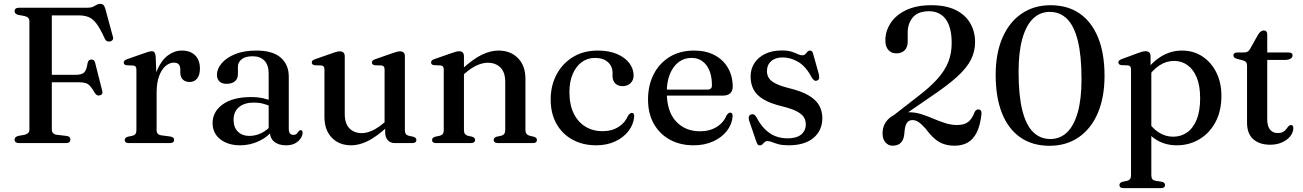

<svg xmlns="http://www.w3.org/2000/svg" viewBox="-20 -740 6738 993"><path d="M433 -700Q450.5 -700 461 -705Q471.5 -710 479.8 -715Q488 -720 497 -720Q509 -720 515 -714Q521 -708 525 -693.5L564 -549.5Q567 -540 562.2 -533.5Q557.5 -527 548.5 -525.5Q540 -524 533 -527.5Q526 -531 521.5 -541Q498.5 -592 479.2 -617.5Q460 -643 438.2 -651.8Q416.5 -660.5 386 -660.5H248V-69.5Q248 -59 254.2 -52Q260.5 -45 273 -43L324 -37Q335 -35.5 339.5 -30.8Q344 -26 344 -17.5Q344 -9.5 338.5 -4.8Q333 0 320.5 0H79Q67 0 61.2 -4.8Q55.5 -9.5 55.5 -17.5Q55.5 -32 74 -37L107.5 -43Q119.5 -46 125.8 -52.5Q132 -59 132 -69.5V-630.5Q132 -641 125.8 -647.5Q119.5 -654 107.5 -657L74 -663Q55.5 -668 55.5 -682.5Q55.5 -691 61.2 -695.5Q67 -700 79 -700ZM198 -353H371Q402.5 -353 415.2 -365.2Q428 -377.5 433 -413.5Q435 -422.5 439.2 -427Q443.5 -431.5 451 -432Q467.5 -434 472 -415.5L508.5 -271Q511.5 -261 508.5 -255.2Q505.5 -249.5 497.5 -247Q489.5 -244.5 482.8 -247.5Q476 -250.5 470.5 -259Q458 -281 447.5 -293.2Q437 -305.5 423.8 -310Q410.5 -314.5 389.5 -314.5H198Z M773 -260Q773 -331 794 -379.8Q815 -428.5 848.5 -453.5Q882 -478.5 919.5 -478.5Q964.5 -478.5 989.2 -453.8Q1014 -429 1014 -385.5Q1014 -351 999.2 -333.5Q984.5 -316 961.5 -316Q938 -316 925.2 -329Q912.5 -342 912.5 -365.5V-382.5Q912 -399 904.2 -407.5Q896.5 -416 878.5 -416Q857 -416 836.5 -398.8Q816 -381.5 803 -347Q790 -312.5 790 -260ZM785 -449.5 790 -330.5V-67.5Q790 -55 795.8 -48.5Q801.5 -42 815 -40L860.5 -34Q870.5 -32.5 875.5 -28.2Q880.5 -24 880.5 -16Q880.5 -8.5 874.8 -4.2Q869 0 858 0H646.5Q635.5 0 630.2 -4.2Q625 -8.5 625 -16Q625 -22 629 -26.2Q633 -30.5 641.5 -33L665.5 -38Q675.5 -40.5 680.5 -47.2Q685.5 -54 685.5 -67V-379Q685.5 -390 681.8 -395Q678 -400 669.5 -401L635.5 -402.5Q627 -403.5 623.5 -407Q620 -410.5 620 -416Q620 -422.5 624.2 -426.8Q628.5 -431 639 -434.5L722 -463.5Q741 -470.5 750.2 -472.8Q759.5 -475 765 -475Q774.5 -475 779 -469Q783.5 -463 785 -449.5Z M1375.5 -61V-70.5L1369.5 -73.5V-359.5Q1369.5 -403 1348 -426Q1326.5 -449 1286.5 -449Q1248.5 -449 1229.5 -433.2Q1210.5 -417.5 1210.5 -395.5V-356.5Q1210.5 -332.5 1195 -319.5Q1179.5 -306.5 1151.5 -306.5Q1127.5 -306.5 1114.8 -319Q1102 -331.5 1102 -353Q1102 -383.5 1126 -412.2Q1150 -441 1195.5 -459.8Q1241 -478.5 1306 -478.5Q1390.5 -478.5 1432 -442Q1473.5 -405.5 1473.5 -344V-74Q1473.5 -57.5 1479.8 -50Q1486 -42.5 1496.5 -42.5Q1509 -42.5 1514.5 -48.2Q1520 -54 1523.5 -59.5Q1526 -62.5 1528.8 -64.8Q1531.5 -67 1535 -67Q1540 -67 1542.5 -63.5Q1545 -60 1545 -53.5Q1545 -39.5 1535.2 -24.5Q1525.5 -9.5 1506.8 1Q1488 11.5 1459.5 11.5Q1420.5 11.5 1398 -7.2Q1375.5 -26 1375.5 -61ZM1079.5 -103.5Q1079.5 -162.5 1132 -200.2Q1184.5 -238 1278.5 -238Q1312.5 -238 1340.8 -231.8Q1369 -225.5 1390.5 -215.5L1383 -189.5Q1362 -198 1340.2 -203.8Q1318.5 -209.5 1293 -209.5Q1243.5 -209.5 1215.8 -185.8Q1188 -162 1188 -120.5Q1188 -80.5 1210.8 -58.8Q1233.5 -37 1269 -37Q1302 -37 1332.8 -52.2Q1363.5 -67.5 1385.5 -95L1395.5 -72.5Q1366.5 -32.5 1320 -10.5Q1273.5 11.5 1222 11.5Q1159 11.5 1119.2 -19.8Q1079.5 -51 1079.5 -103.5Z M1972 -56.5V-90L1969 -93V-379.5Q1969 -390.5 1965.2 -395.5Q1961.5 -400.5 1953 -401.5L1919 -402.5Q1911 -404 1907.2 -407.5Q1903.5 -411 1903.5 -416.5Q1903.5 -423 1907.8 -427Q1912 -431 1922.5 -434.5L2007 -464Q2022.5 -469.5 2032 -472Q2041.5 -474.5 2049 -474.5Q2061.5 -474.5 2067.8 -467.8Q2074 -461 2074 -449.5V-67.5Q2074 -54 2078.8 -47.2Q2083.5 -40.5 2093.5 -38L2116.5 -33Q2125 -30.5 2129.2 -26.5Q2133.5 -22.5 2133.5 -16Q2133.5 -8.5 2128 -4.2Q2122.5 0 2111.5 0H2022Q1999 0 1985.5 -15Q1972 -30 1972 -56.5ZM1658 -135.5V-379.5Q1658 -390.5 1654.2 -395.5Q1650.5 -400.5 1642 -401.5L1608 -402.5Q1600 -404 1596.2 -407.5Q1592.5 -411 1592.5 -416.5Q1592.5 -423 1596.8 -427Q1601 -431 1611.5 -434.5L1696 -464Q1712 -470 1721.5 -472.2Q1731 -474.5 1737.5 -474.5Q1750 -474.5 1756.5 -467.8Q1763 -461 1763 -449.5V-151.5Q1763 -101 1787.2 -76.2Q1811.5 -51.5 1851.5 -51.5Q1876.5 -51.5 1905 -64.5Q1933.5 -77.5 1966 -105L1987 -123L2006 -104L1984.5 -85Q1925.5 -31.5 1881.2 -10Q1837 11.5 1796.5 11.5Q1734 11.5 1696 -28Q1658 -67.5 1658 -135.5Z M2379.5 -449.5V-67.5Q2379.5 -54 2384.5 -47.5Q2389.5 -41 2399 -38L2422 -33Q2437 -28 2437 -16.5Q2437 0 2414.5 0H2236Q2225 0 2219.8 -4.2Q2214.5 -8.5 2214.5 -16Q2214.5 -22 2218.5 -26.2Q2222.5 -30.5 2231 -33L2255 -38Q2265 -41 2270 -47.5Q2275 -54 2275 -67V-380Q2275 -391 2271.2 -395.8Q2267.5 -400.5 2259 -401.5L2225 -403Q2216.5 -404 2213 -407.5Q2209.5 -411 2209.5 -417Q2209.5 -423 2213.5 -427.2Q2217.5 -431.5 2228.5 -435L2313 -464.5Q2328 -470 2337.5 -472.5Q2347 -475 2355 -475Q2367 -475 2373.2 -468.2Q2379.5 -461.5 2379.5 -449.5ZM2365.5 -344 2346.5 -363 2368.5 -382Q2427.5 -435.5 2472.2 -457Q2517 -478.5 2558 -478.5Q2620.5 -478.5 2659 -439.2Q2697.5 -400 2697.5 -332V-69.5Q2697.5 -55 2703.2 -47.8Q2709 -40.5 2719 -38L2740.5 -33Q2749 -30.5 2753 -26.2Q2757 -22 2757 -16Q2757 -8.5 2751.8 -4.2Q2746.5 0 2735.5 0H2556Q2533.5 0 2533.5 -16.5Q2533.5 -28 2548.5 -33L2572.5 -38Q2583 -41 2588 -48.2Q2593 -55.5 2593 -69.5V-316Q2593 -366 2568.2 -390.8Q2543.5 -415.5 2502.5 -415.5Q2477.5 -415.5 2448.5 -403Q2419.5 -390.5 2387 -362.5Z M3257 -349.5Q3257 -326 3241.5 -310.2Q3226 -294.5 3200.5 -294.5Q3175.5 -294.5 3161.8 -308.8Q3148 -323 3148 -346.5V-362.5Q3148 -397.5 3123.8 -419Q3099.5 -440.5 3057 -440.5Q3018.5 -440.5 2988.8 -418.8Q2959 -397 2942 -357.2Q2925 -317.5 2925 -264Q2925 -198.5 2947.2 -153.2Q2969.5 -108 3008.2 -84.8Q3047 -61.5 3096.5 -61.5Q3144 -61.5 3178.8 -83.5Q3213.5 -105.5 3228.5 -142Q3234.5 -150 3238.8 -153Q3243 -156 3248 -156Q3255 -156 3257.8 -150.5Q3260.5 -145 3260 -137.5Q3256.5 -96 3230.5 -62.2Q3204.5 -28.5 3161.5 -8.5Q3118.5 11.5 3063.5 11.5Q2994 11.5 2940.8 -17.8Q2887.5 -47 2857.8 -100.2Q2828 -153.5 2828 -225.5Q2828 -297 2858.2 -354.2Q2888.5 -411.5 2943.2 -445Q2998 -478.5 3072 -478.5Q3129 -478.5 3170.8 -460.8Q3212.5 -443 3234.8 -413.5Q3257 -384 3257 -349.5Z M3769.5 -291Q3769.5 -269 3756.2 -257.2Q3743 -245.5 3718 -245.5H3398.5V-276.5H3638Q3662 -276.5 3662 -298Q3662 -365.5 3633.2 -403Q3604.5 -440.5 3556.5 -440.5Q3518.5 -440.5 3489.8 -418.8Q3461 -397 3444.8 -357.2Q3428.5 -317.5 3428.5 -263.5Q3428.5 -164 3476 -112.5Q3523.5 -61 3600.5 -61Q3650 -61 3686.5 -83.5Q3723 -106 3737.5 -143.5Q3743.5 -151.5 3747.8 -154.5Q3752 -157.5 3757 -157.5Q3763.5 -157.5 3766.5 -152Q3769.5 -146.5 3769 -138.5Q3766 -97.5 3739.5 -63.2Q3713 -29 3668.5 -8.8Q3624 11.5 3567.5 11.5Q3497.5 11.5 3444.2 -17.8Q3391 -47 3361.2 -100.2Q3331.5 -153.5 3331.5 -225Q3331.5 -298.5 3360.5 -355.5Q3389.5 -412.5 3443 -445.5Q3496.5 -478.5 3570 -478.5Q3631 -478.5 3675.8 -454.8Q3720.5 -431 3745 -388.8Q3769.5 -346.5 3769.5 -291Z M4027.5 -443Q3990 -443 3968.2 -423.5Q3946.5 -404 3946.5 -372.5Q3946.5 -353.5 3955.5 -338Q3964.5 -322.5 3988 -309.8Q4011.5 -297 4055 -285.5Q4123.5 -269.5 4162.2 -246.5Q4201 -223.5 4217 -194Q4233 -164.5 4233 -129Q4233 -65.5 4187.5 -27Q4142 11.5 4058 11.5Q4027 11.5 4006.8 6Q3986.5 0.5 3973.2 -5Q3960 -10.5 3950 -10.5Q3940.5 -10.5 3934.5 -5Q3928.5 0.5 3923.2 6.2Q3918 12 3909.5 12Q3902.5 12 3899 7.8Q3895.5 3.5 3892 -6.5L3855.5 -113Q3851 -126.5 3852.8 -135.2Q3854.5 -144 3863.5 -147.5Q3872.5 -151 3879.2 -147.5Q3886 -144 3891.5 -135Q3913.5 -93 3939.2 -68.8Q3965 -44.5 3993.8 -34.5Q4022.5 -24.5 4053 -24.5Q4100 -24.5 4123.8 -44.5Q4147.5 -64.5 4147.5 -97.5Q4147.5 -117.5 4137.5 -133.8Q4127.5 -150 4101 -164Q4074.5 -178 4025.5 -190Q3965 -204.5 3929.2 -225.8Q3893.5 -247 3877.8 -276.2Q3862 -305.5 3862 -344.5Q3862 -384 3882 -414.2Q3902 -444.5 3938.2 -461.8Q3974.5 -479 4023 -479Q4054 -479 4073.5 -472.8Q4093 -466.5 4105.8 -460.2Q4118.5 -454 4128.5 -454Q4139 -454 4145 -460.2Q4151 -466.5 4156.2 -472.5Q4161.5 -478.5 4170 -478.5Q4175.5 -478.5 4179.5 -474.5Q4183.5 -470.5 4185.5 -461L4214 -360Q4217.5 -345.5 4216.5 -336.2Q4215.5 -327 4206 -323.5Q4197 -320 4190.5 -324.8Q4184 -329.5 4177 -341Q4148 -396.5 4108.5 -419.8Q4069 -443 4027.5 -443Z M4610 -113.5 4588 -133 4727.5 -241.5Q4790.5 -289.5 4829 -332.8Q4867.5 -376 4884.8 -420.5Q4902 -465 4902 -517.5Q4902 -573.5 4887.8 -610Q4873.5 -646.5 4847.2 -664.2Q4821 -682 4785.5 -682Q4728.5 -682 4701.5 -650.5Q4674.5 -619 4674.5 -572.5V-524.5Q4674.5 -496 4658.8 -480Q4643 -464 4616 -464Q4590 -464 4574.5 -481.5Q4559 -499 4559 -531Q4559 -579 4586 -620.5Q4613 -662 4666 -687.5Q4719 -713 4797 -713Q4872.5 -713 4922.5 -688.2Q4972.5 -663.5 4997.8 -620.2Q5023 -577 5023 -522Q5023 -474.5 5001.8 -431.8Q4980.5 -389 4930 -343Q4879.5 -297 4792 -238.5ZM4544.5 -50.5Q4544.5 -98 4579.5 -128.8Q4614.5 -159.5 4680 -159.5Q4713.5 -159.5 4745 -149.5Q4776.5 -139.5 4807.2 -126.2Q4838 -113 4868.8 -103.2Q4899.5 -93.5 4930 -93.5Q4967 -93.5 4987.2 -109.2Q5007.5 -125 5020.5 -160Q5024.5 -168.5 5030 -171.5Q5035.5 -174.5 5042 -174Q5049.5 -173.5 5053.2 -167.2Q5057 -161 5056 -148Q5049 -89 5030.8 -53.5Q5012.5 -18 4984 -2.2Q4955.5 13.5 4917 13.5Q4886 13.5 4860.5 4.8Q4835 -4 4812.8 -23.5Q4790.5 -43 4767.5 -74.5Q4744.5 -100 4729.5 -109.5Q4714.5 -119 4699 -119Q4680 -119 4670 -104Q4660 -89 4657.5 -53.5Q4656 -29 4648 -14.2Q4640 0.5 4627 7Q4614 13.5 4596 13.5Q4574.5 13.5 4559.5 -3.5Q4544.5 -20.5 4544.5 -50.5Z M5413.5 -713Q5502 -713 5564.2 -669.8Q5626.5 -626.5 5659.5 -544.8Q5692.5 -463 5692.5 -348Q5692.5 -236 5657.5 -154.8Q5622.5 -73.5 5558.5 -29.8Q5494.5 14 5408 14Q5319.5 14 5257 -29.5Q5194.5 -73 5162 -155Q5129.5 -237 5129.5 -352Q5129.5 -464 5164.5 -544.8Q5199.5 -625.5 5263.5 -669.2Q5327.5 -713 5413.5 -713ZM5573.5 -330.5Q5573.5 -453 5554.2 -529.8Q5535 -606.5 5498.5 -642.5Q5462 -678.5 5409 -678.5Q5359 -678.5 5323 -643.8Q5287 -609 5267.5 -540.2Q5248 -471.5 5248 -369Q5248 -246.5 5267.2 -169.8Q5286.5 -93 5323.2 -57Q5360 -21 5412.5 -21Q5462.5 -21 5498.5 -55.5Q5534.5 -90 5554 -158.8Q5573.5 -227.5 5573.5 -330.5Z M5930.5 -450V-388.5L5934.5 -380V166Q5934.5 179 5939.5 185.8Q5944.5 192.5 5954 194.5L5988 200Q5997 202 6001.2 206.2Q6005.5 210.5 6005.5 217Q6005.5 224.5 6000 228.8Q5994.5 233 5983 233H5791Q5780 233 5774.8 228.8Q5769.5 224.5 5769.5 217Q5769.5 211 5773.5 206.8Q5777.5 202.5 5786 200L5810 195Q5819.5 192.5 5824.5 186Q5829.5 179.5 5829.5 166V-380Q5829.5 -391 5825.8 -396Q5822 -401 5813.5 -402L5779.5 -403Q5771.5 -404.5 5767.8 -408Q5764 -411.5 5764 -417Q5764 -423.5 5768.2 -427.2Q5772.5 -431 5783 -435L5864 -465Q5878.5 -470.5 5888 -472.8Q5897.5 -475 5905 -475Q5918 -475 5924.2 -468.2Q5930.5 -461.5 5930.5 -450ZM5910.5 -332 5894.5 -357.5Q5933 -415 5983.5 -446.8Q6034 -478.5 6093.5 -478.5Q6152 -478.5 6198 -448.5Q6244 -418.5 6270.5 -365.8Q6297 -313 6297 -244.5Q6297 -165.5 6266 -108Q6235 -50.5 6182.5 -19.5Q6130 11.5 6066 11.5Q6006.5 11.5 5960.2 -17.2Q5914 -46 5886 -99.5L5910 -124Q5935.5 -79.5 5971.2 -56.2Q6007 -33 6047.5 -33Q6087.5 -33 6119 -54.8Q6150.5 -76.5 6168.8 -120.8Q6187 -165 6187 -232Q6187 -296 6169.5 -338.8Q6152 -381.5 6121.5 -403.2Q6091 -425 6052 -425Q6012.5 -425 5976.5 -401.8Q5940.5 -378.5 5910.5 -332Z M6407.5 -428 6380 -435Q6368 -438.5 6363.5 -442.8Q6359 -447 6359 -453Q6359 -460.5 6364.2 -464.5Q6369.5 -468.5 6378.5 -468.5H6411Q6423.5 -468.5 6431.5 -472.5Q6439.5 -476.5 6445.5 -487.5L6487 -561.5Q6494 -572.5 6501.2 -577.5Q6508.5 -582.5 6516.5 -582.5Q6525 -582.5 6529.5 -577.2Q6534 -572 6534 -562.5V-122.5Q6534 -88 6548.2 -70Q6562.5 -52 6588 -52Q6606 -52 6616.2 -58Q6626.5 -64 6632.2 -72Q6638 -80 6643.2 -86.2Q6648.5 -92.5 6656 -93.5Q6662.5 -93.5 6665.8 -89.5Q6669 -85.5 6669 -77Q6668.5 -55 6653.2 -35.5Q6638 -16 6611 -3.8Q6584 8.5 6549.5 8.5Q6494 8.5 6461.8 -20Q6429.5 -48.5 6429.5 -106V-400Q6429.5 -412 6424.5 -418.2Q6419.5 -424.5 6407.5 -428ZM6487.5 -430V-468.5H6644.5Q6654.5 -468.5 6659.8 -464.8Q6665 -461 6665 -453.5Q6665 -443.5 6654.8 -436.8Q6644.5 -430 6622.5 -430Z"/></svg>

Font: Fraunces 20pt
Style: Regular
Weight: 400
Version: Version 1.000;[b76b70a41]